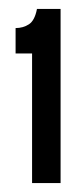

<svg xmlns="http://www.w3.org/2000/svg" viewBox="-20 -681 185 431"><path d="M52 -270V-561H15V-618Q32 -618 45 -626.5Q58 -635 63 -661H116V-270Z"/></svg>

Font: Bricolage Grotesque 48pt Condensed Light
Style: Regular
Weight: 300
Width: 3
Designer: Mathieu Triay
Foundry: Atelier Triay
Version: Version 1.000; ttfautohint (v1.8.4.7-5d5b);gftools[0.9.32]